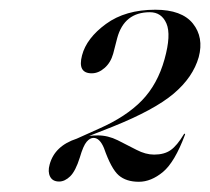

<svg xmlns="http://www.w3.org/2000/svg" viewBox="-20 -726 422 385"><path d="M79.5 -396Q89.5 -433.5 134 -448L178.5 -468Q233 -492 264.5 -524.5Q296 -557 310 -607.5Q323.5 -656 313.8 -678.8Q304 -701.5 280.5 -701.5Q229 -701.5 215 -649.5L207 -618.5Q202 -600.5 189.8 -589.8Q177.5 -579 164 -579Q135 -579 144.5 -615Q153.5 -649.5 192.5 -678Q231.5 -706.5 291.5 -706.5Q344.5 -706.5 366.8 -678.8Q389 -651 378.5 -611.5Q367 -571 328.2 -538.2Q289.5 -505.5 206 -472L159 -453.5Q167.5 -454.5 176 -454.5Q196.5 -454.5 216 -444.8Q235.5 -435 253.8 -425.5Q272 -416 289 -416Q309.5 -416 322.2 -425Q335 -434 348.5 -456.5Q349.5 -458 350.5 -458Q351.5 -457.5 351 -456Q330.5 -401 306.8 -381.2Q283 -361.5 258.5 -361.5Q233 -361.5 218 -374.5Q203 -387.5 188.5 -429Q180 -449.5 167.5 -449.5Q160.5 -449.5 153.8 -441.8Q147 -434 140 -410Q131.5 -383 120.8 -372.5Q110 -362 98.5 -362Q85.5 -362 80.5 -371.8Q75.5 -381.5 79.5 -396Z"/></svg>

Font: Fraunces 144pt S000
Style: Italic
Weight: 400
Italic angle: -16°
Version: Version 1.000; ttfautohint (v1.8.3)